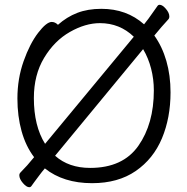

<svg xmlns="http://www.w3.org/2000/svg" viewBox="-20 -750 785 805"><path d="M53 -337Q53 -420 79 -493.5Q105 -567 140 -612.5Q175 -658 197 -658Q211 -658 223 -646Q260 -679 304 -696Q348 -713 405 -713Q511 -713 584 -648Q600 -667 624 -702L641 -726Q644 -730 649 -730Q661 -730 675.5 -713Q690 -696 690 -681Q690 -673 685 -668Q658 -639 627 -601Q660 -555 677.5 -494.5Q695 -434 695 -363Q695 -256 659 -170Q623 -84 549 -33Q475 18 366 18Q246 18 168 -44Q156 -30 143 -12.5Q130 5 124 13L111 31Q108 35 103 35Q91 35 76 17.5Q61 0 61 -15Q61 -22 66 -27Q94 -55 123 -91Q88 -137 70.5 -200Q53 -263 53 -337ZM399 -653Q338 -653 273 -616Q208 -579 165 -507.5Q122 -436 122 -339Q122 -222 169 -147L541 -596Q482 -653 399 -653ZM358 -46Q495 -46 560 -138.5Q625 -231 625 -371Q625 -418 613.5 -462.5Q602 -507 580 -544L211 -97Q268 -46 358 -46Z"/></svg>

Font: Fusion Kai T
Style: Regular
Weight: 400
Designer: Fontworks Inc.
Version: Version 24.134;May 13, 2024